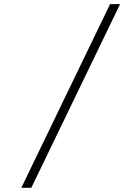

<svg xmlns="http://www.w3.org/2000/svg" viewBox="-20 -806 626 919"><path d="M82 92.8H129.9L554.7 -786.1H506.8Z"/></svg>

Font: Cascadia Mono PL ExtraLight
Style: Regular
Weight: 200
Monospace: yes
Designer: Aaron Bell
Foundry: Saja Typeworks
Version: Version 2404.023